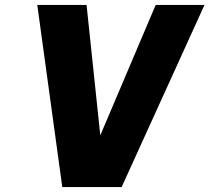

<svg xmlns="http://www.w3.org/2000/svg" viewBox="-20 -763 854 783"><path d="M234 0 132 -743H333L389 -211L615 -743H814L476 0Z"/></svg>

Font: Exo Thin Black
Style: Italic
Weight: 900
Italic angle: -9°
Version: Version 2.000